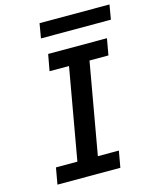

<svg xmlns="http://www.w3.org/2000/svg" viewBox="-131 -994 876 1082"><g transform="rotate(-15 307.0 -452.5)"><path d="M84.5 -96H209.5L303.5 -629H190L207.5 -725H550.5L533.5 -629H423L329 -96H451.5L434.5 0H67.5ZM205.5 -905H613.5L599 -820H191Z"/></g></svg>

Font: JuliaMono SemiBoldItalic
Style: Regular
Weight: 600
Italic angle: -9°
Monospace: yes
Designer: cormullion
Foundry: corm
Version: Version 0.049; ttfautohint (v1.8.4)